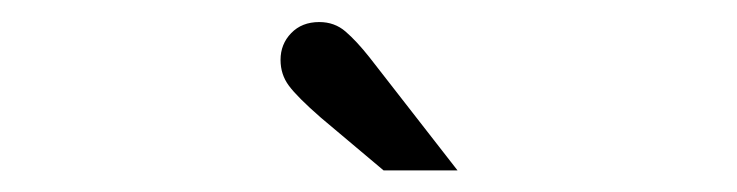

<svg xmlns="http://www.w3.org/2000/svg" viewBox="-20 -726 672 175"><path d="M329.6 -570.7 272.3 -618.9Q250.9 -637.6 243.3 -647.9Q235.7 -658.1 235.7 -671.4Q235.7 -685.8 245.4 -695.8Q255.1 -705.9 271 -705.9Q285 -705.9 295 -697.2Q305 -688.6 316.8 -673.7L397 -570.7Z"/></svg>

Font: Atkinson Hyperlegible Mono ExtraLight
Style: Regular
Weight: 200
Monospace: yes
Designer: Elliott Scott, Megan Eiswerth, Linus Boman, Theodore Petrosky, Letters from Sweden
Foundry: Applied Design Works, Letters from Sweden
Version: Version 2.001